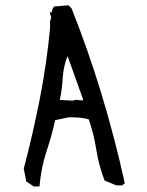

<svg xmlns="http://www.w3.org/2000/svg" viewBox="-20 -689 543 710"><path d="M411.1 -3.4H410.2L366.7 -21.5Q345.2 -77.6 335.9 -136.7Q327.1 -193.8 308.1 -247.6Q292.5 -252.4 274.4 -253.9Q254.9 -255.4 234.9 -255.4L184.1 -244.6Q170.9 -185.5 151.4 -127.4Q132.3 -68.4 126.5 -4.4L126 0.5H106.4H105L77.1 -18.1L67.9 -65.4Q101.1 -191.4 127 -322.5Q152.8 -453.6 165.5 -588.9L164.6 -606.9L169.4 -625L163.6 -643.1H170.9L175.8 -660.6H179.2V-665L233.4 -669.4L244.6 -658.2Q366.2 -352.5 441.4 -11.7L431.6 -3.4ZM249.5 -316.9 260.3 -319.8 286.6 -317.4V-323.2L230.5 -480H229Q214.4 -442.4 211.9 -399.9Q209.5 -357.9 201.2 -319.3Z"/></svg>

Font: Bakudai
Style: Medium
Weight: 500
Version: Version 1.48